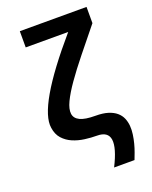

<svg xmlns="http://www.w3.org/2000/svg" viewBox="-164 -790 856 1079"><g transform="rotate(-20 264.0 -250.5)"><path d="M490 -604Q425 -524 370.5 -456.2Q316 -388.5 277.5 -333.5Q239 -278.5 219 -236.5Q199 -194.5 202.8 -166.2Q206.5 -138 236.5 -123.5Q266.5 -109 328 -109Q372.5 -109 402.5 -99.5Q432.5 -90 451.5 -73.8Q470.5 -57.5 479.8 -35.8Q489 -14 491 10.5Q493 35 489.2 61.2Q485.5 87.5 479 112.5Q472.5 137.5 464.2 160Q456 182.5 449 200H327Q428.5 -1 298 -1Q263.5 -1 225.8 -6Q188 -11 155.2 -25Q122.5 -39 99.5 -64.5Q76.5 -90 71 -131Q50 -261 345 -604H91V-701H490Z"/></g></svg>

Font: Argentum Sans
Style: Regular
Weight: 400
Designer: Julieta Ulanovsky, Owen Earl, Chris M. Simpson, Rasmus Andersson, Cristiano Sobral
Foundry: The Argentum Sans Project Authors
Version: Version 3.135; ttfautohint (v1.8.4.7-5d5b-dirty)